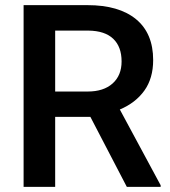

<svg xmlns="http://www.w3.org/2000/svg" viewBox="-20 -731 664 751"><path d="M333.5 -273.9H195.8V0H72.3V-710.9H322.3Q445.3 -710.9 512.2 -655.8Q579.1 -600.6 579.1 -496.1Q579.1 -424.8 544.7 -376.7Q510.3 -328.6 448.7 -302.7L608.4 -6.3V0H476.1ZM195.8 -373H322.8Q385.3 -373 420.4 -404.5Q455.6 -436 455.6 -490.7Q455.6 -547.9 423.1 -579.1Q390.6 -610.4 326.2 -611.3H195.8Z"/></svg>

Font: Roboto-o Medium
Style: Regular
Weight: 500
Designer: Google
Version: Version 2.134; 2016; ttfautohint (v1.6)